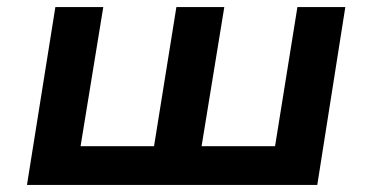

<svg xmlns="http://www.w3.org/2000/svg" viewBox="-20 -521 1050 541"><path d="M56 0 136 -501H271L207 -109H414L477 -501H612L548 -109H755L818 -501H953L874 0Z"/></svg>

Font: Nunito Sans 7pt SemiExpanded
Style: Bold Italic
Weight: 700
Width: 6
Italic angle: -9°
Designer: Vernon Adams
Foundry: Vernon Adams
Version: Version 3.101;gftools[0.9.27]